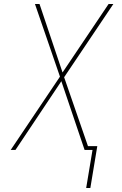

<svg xmlns="http://www.w3.org/2000/svg" viewBox="-20 -755 616 967"><path d="M414 192H435L470 -19H423L303 -366L551 -735H527L295 -390L179 -735H156L282 -369L34 0H58L289 -346L406 0H446Z"/></svg>

Font: Iosevka Sparkle Thin Oblique
Style: Regular
Weight: 100
Italic angle: -9°
Designer: Belleve Invis
Foundry: Belleve Invis
Version: Version 4.5.0; ttfautohint (v1.8.3)